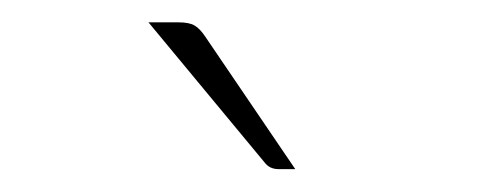

<svg xmlns="http://www.w3.org/2000/svg" viewBox="-20 -731 440 172"><path d="M139.5 -711Q149.5 -711 154.2 -708.2Q159 -705.5 164 -698L244.5 -579.5H229.5Q221.5 -579.5 217 -585.5L113 -711Z"/></svg>

Font: Lato Thin
Style: Regular
Weight: 200
Designer: Lukasz Dziedzic
Foundry: tyPoland Lukasz Dziedzic
Version: Version 2.007; 2014-02-27